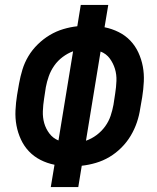

<svg xmlns="http://www.w3.org/2000/svg" viewBox="-20 -755 634 775"><path d="M185 0 200 -90Q170 -96 143.5 -109.5Q117 -123 97 -144Q77 -165 64.5 -192Q52 -219 46.5 -248.5Q41 -278 42.5 -309.5Q44 -341 49 -372L57 -418Q62 -446 70.5 -474Q79 -502 94.5 -528Q110 -554 132.5 -576Q155 -598 181 -613.5Q207 -629 235.5 -637.5Q264 -646 292 -649L306 -735H417L402 -645Q432 -639 459 -625.5Q486 -612 506 -591Q526 -570 538.5 -543Q551 -516 556.5 -486.5Q562 -457 560.5 -425.5Q559 -394 554 -363L546 -317Q542 -289 532.5 -261Q523 -233 507.5 -207Q492 -181 470 -159Q448 -137 422 -121.5Q396 -106 367 -97.5Q338 -89 310 -86L296 0ZM216 -188 275 -548Q253 -540 233 -525Q213 -510 199 -490Q185 -470 177 -447.5Q169 -425 165 -403L158 -357Q154 -332 153 -306.5Q152 -281 158.5 -258Q165 -235 179.5 -216Q194 -197 216 -188ZM327 -187Q350 -195 370 -210Q390 -225 404.5 -245Q419 -265 426.5 -287.5Q434 -310 438 -332L445 -378Q449 -403 450 -428.5Q451 -454 444 -477Q437 -500 423 -519Q409 -538 386 -547Z"/></svg>

Font: Iosevka QP
Style: Bold Italic
Weight: 700
Italic angle: -9°
Designer: Belleve Invis
Foundry: Belleve Invis
Version: Version 20.0.0; ttfautohint (v1.8.4)